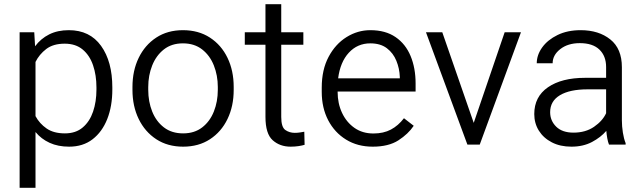

<svg xmlns="http://www.w3.org/2000/svg" viewBox="-20 -680 3021 903"><path d="M508.3 -269V-258.8Q508.3 -180.7 484.4 -120.1Q460.4 -59.6 415.3 -24.9Q370.1 9.8 305.2 9.8Q252.9 9.8 213.4 -8.3Q173.8 -26.4 147 -59.1V203.1H72.3V-528.3H141.1L145 -462.4Q171.9 -498.5 211.4 -518.3Q251 -538.1 303.7 -538.1Q402.3 -538.1 455.3 -464.4Q508.3 -390.6 508.3 -269ZM433.6 -258.8V-269Q433.6 -326.2 417.7 -372.8Q401.9 -419.4 368.9 -447Q335.9 -474.6 284.2 -474.6Q230.5 -474.6 197.5 -449.5Q164.6 -424.3 147 -388.7V-133.8Q166 -98.6 199.2 -75.7Q232.4 -52.7 285.2 -52.7Q336.4 -52.7 369.1 -80.6Q401.9 -108.4 417.7 -155Q433.6 -201.7 433.6 -258.8Z M603 -257.3V-271Q603 -347.7 632.3 -408Q661.6 -468.3 714.8 -503.2Q768.1 -538.1 840.3 -538.1Q913.6 -538.1 967.3 -503.2Q1021 -468.3 1050 -408Q1079.1 -347.7 1079.1 -271V-257.3Q1079.1 -180.7 1050 -120.4Q1021 -60.1 967.5 -25.1Q914.1 9.8 841.3 9.8Q768.6 9.8 715.1 -25.1Q661.6 -60.1 632.3 -120.4Q603 -180.7 603 -257.3ZM677.2 -271V-257.3Q677.2 -202.1 695.8 -155.5Q714.4 -108.9 751 -80.8Q787.6 -52.7 841.3 -52.7Q894.5 -52.7 930.9 -80.8Q967.3 -108.9 985.8 -155.5Q1004.4 -202.1 1004.4 -257.3V-271Q1004.4 -325.2 985.8 -372.1Q967.3 -418.9 930.7 -447.5Q894 -476.1 840.3 -476.1Q787.1 -476.1 750.7 -447.5Q714.4 -418.9 695.8 -372.1Q677.2 -325.2 677.2 -271Z M1406.7 -528.3V-469.7H1302.7V-129.9Q1302.7 -82 1322 -68.6Q1341.3 -55.2 1366.2 -55.2Q1378.9 -55.2 1391.1 -57.1Q1403.3 -59.1 1411.1 -60.5L1412.6 1Q1401.9 4.4 1384.5 7.1Q1367.2 9.8 1346.7 9.8Q1296.4 9.8 1262.5 -20.5Q1228.5 -50.8 1228.5 -130.4V-469.7H1131.3V-528.3H1228.5V-660.2H1302.7V-528.3Z M1732.9 9.8Q1661.6 9.8 1607.7 -23.4Q1553.7 -56.6 1523.4 -114.7Q1493.2 -172.9 1493.2 -247.6V-268.1Q1493.2 -352.1 1525.4 -412.6Q1557.6 -473.1 1609.9 -505.6Q1662.1 -538.1 1721.7 -538.1Q1793 -538.1 1840.3 -505.6Q1887.7 -473.1 1911.1 -416.5Q1934.6 -359.9 1934.6 -287.6V-249.5H1567.9V-247.6Q1567.9 -193.8 1588.6 -149.4Q1609.4 -105 1647 -78.6Q1684.6 -52.2 1736.3 -52.2Q1783.7 -52.2 1818.4 -70.6Q1853 -88.9 1879.9 -124L1925.8 -88.4Q1899.9 -49.8 1853.8 -20Q1807.6 9.8 1732.9 9.8ZM1721.7 -476.1Q1661.1 -476.1 1620.6 -432.1Q1580.1 -388.2 1570.3 -311.5H1860.4V-318.4Q1858.9 -357.9 1844.2 -394Q1829.6 -430.2 1799.6 -453.1Q1769.5 -476.1 1721.7 -476.1Z M2060.1 -528.3 2208 -102.1 2353.5 -528.3H2430.2L2236.3 0H2178.2L1983.4 -528.3Z M2844.2 0Q2839.4 -11.7 2836.2 -29.1Q2833 -46.4 2831.5 -64.5Q2805.7 -34.2 2764.2 -12.2Q2722.7 9.8 2667.5 9.8Q2614.7 9.8 2575.4 -10.5Q2536.1 -30.8 2514.4 -65.4Q2492.7 -100.1 2492.7 -143.6Q2492.7 -225.1 2557.1 -269.5Q2621.6 -314 2731.9 -314H2830.6V-364.7Q2830.6 -416.5 2799.1 -446.8Q2767.6 -477.1 2707 -477.1Q2650.9 -477.1 2615 -449Q2579.1 -420.9 2579.1 -382.3H2504.4Q2504.4 -421.4 2530 -457Q2555.7 -492.7 2602.3 -515.4Q2648.9 -538.1 2710.9 -538.1Q2795.9 -538.1 2850.3 -494.6Q2904.8 -451.2 2904.8 -363.8V-113.3Q2904.8 -86.4 2909.4 -56.6Q2914.1 -26.9 2922.4 -6.8V0ZM2677.2 -56.2Q2733.9 -56.2 2773.9 -83.7Q2814 -111.3 2830.6 -147.5V-259.8H2743.2Q2659.7 -259.8 2613.5 -232.2Q2567.4 -204.6 2567.4 -152.3Q2567.4 -112.3 2595.9 -84.2Q2624.5 -56.2 2677.2 -56.2Z"/></svg>

Font: Vazirmatn UI FD Light
Style: Regular
Weight: 300
Designer: Saber Rastikerdar
Foundry: Saber Rastikerdar
Version: Version 33.003